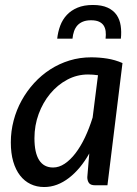

<svg xmlns="http://www.w3.org/2000/svg" viewBox="-20 -745 552 772"><path d="M23.5 0ZM412 0H363Q344 0 337.5 -9.5Q331 -19 331 -32.5L339 -128Q321.5 -97 301 -72.2Q280.5 -47.5 257.5 -29.8Q234.5 -12 209.5 -2.5Q184.5 7 157.5 7Q127.5 7 103 -4.8Q78.5 -16.5 60.8 -39.2Q43 -62 33.2 -95.5Q23.5 -129 23.5 -172.5Q23.5 -217.5 34.8 -260.2Q46 -303 67 -341Q88 -379 117.2 -411Q146.5 -443 182.2 -466Q218 -489 259.5 -501.8Q301 -514.5 346.5 -514.5Q379.5 -514.5 411 -509.5Q442.5 -504.5 472.5 -491.5ZM193.5 -71.5Q217.5 -71.5 240.2 -86.8Q263 -102 283.5 -128.8Q304 -155.5 321.5 -192.2Q339 -229 352.5 -272.5L374 -442.5Q353.5 -445.5 334 -445.5Q289.5 -445.5 250.2 -424.5Q211 -403.5 181.8 -368.2Q152.5 -333 135.5 -286.8Q118.5 -240.5 118.5 -189.5Q118.5 -130.5 137.5 -101Q156.5 -71.5 193.5 -71.5ZM353.5 -725Q389.5 -725 412.8 -714.2Q436 -703.5 448.8 -685Q461.5 -666.5 465.2 -641.8Q469 -617 466 -589.5H404.5Q406.5 -606 404.8 -619.5Q403 -633 396.5 -642.8Q390 -652.5 377.8 -658Q365.5 -663.5 346 -663.5Q327 -663.5 313.5 -658Q300 -652.5 291.2 -642.8Q282.5 -633 277.8 -619.5Q273 -606 271.5 -589.5H210Q213 -617 222.2 -641.8Q231.5 -666.5 248.8 -685Q266 -703.5 291.8 -714.2Q317.5 -725 353.5 -725Z"/></svg>

Font: Lato Medium
Style: Italic
Weight: 500
Italic angle: -7°
Designer: Lukasz Dziedzic
Foundry: tyPoland Lukasz Dziedzic
Version: Version 2.006; 2014-01-15